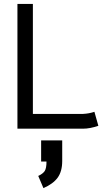

<svg xmlns="http://www.w3.org/2000/svg" viewBox="-20 -654 558 978"><path d="M189.5 61H296.9V166Q296.9 219.2 273.7 251Q250.5 282.7 201.2 304.2L174.8 242.2Q198.7 231 207.8 217Q216.8 203.1 216.8 168.9H189.5ZM68.8 1.5V-633.8H147.5V-73.7H401.9Q434.1 -75.2 460.9 -84.5L481 -13.2Q438 1.5 402.8 1.5Z"/></svg>

Font: FantasqueSansM Nerd Font
Style: Regular
Weight: 400
Monospace: yes
Designer: Jany Belluz
Version: Version 1.8.0 ; ttfautohint (v1.8.2);Nerd Fonts 3.4.0